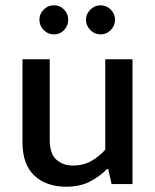

<svg xmlns="http://www.w3.org/2000/svg" viewBox="-20 -696 586 726"><path d="M378 -472H481V0H402L389 -57H385Q360 -31 322 -10.5Q284 10 230 10Q155 10 110 -32Q65 -74 65 -158V-472H168V-169Q168 -114 193.5 -92Q219 -70 255 -70Q294 -70 324 -86.5Q354 -103 378 -130ZM129 -622Q129 -643 145 -659.5Q161 -676 184 -676Q207 -676 222.5 -659.5Q238 -643 238 -622Q238 -599 222.5 -582.5Q207 -566 184 -566Q161 -566 145 -582.5Q129 -599 129 -622ZM305 -622Q305 -643 321.5 -659.5Q338 -676 360 -676Q383 -676 399 -659.5Q415 -643 415 -622Q415 -599 399 -582.5Q383 -566 360 -566Q338 -566 321.5 -582.5Q305 -599 305 -622Z"/></svg>

Font: Mukta Mahee Medium
Style: Regular
Weight: 500
Designer: Shuchita Grover, Noopur Datye, Girish Dalvi, Yashodeep Gholap
Foundry: Ek Type
Version: Version 2.538;PS 1.000;hotconv 16.6.51;makeotf.lib2.5.65220;